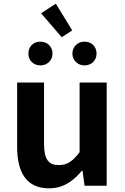

<svg xmlns="http://www.w3.org/2000/svg" viewBox="-20 -1008 677 1042"><path d="M246 14C323 14 376 -24 424 -81H428L439 0H559V-560H412V-182C374 -132 344 -112 299 -112C244 -112 219 -142 219 -229V-560H73V-211C73 -70 125 14 246 14ZM199 -653C237 -653 265 -681 265 -717C265 -755 237 -782 199 -782C161 -782 134 -755 134 -717C134 -681 161 -653 199 -653ZM315 -806 372 -843 283 -988 203 -936ZM439 -653C477 -653 504 -681 504 -717C504 -755 477 -782 439 -782C401 -782 373 -755 373 -717C373 -681 401 -653 439 -653Z"/></svg>

Font: Noto Sans Mono CJK SC
Style: Bold
Weight: 700
Designer: Ryoko NISHIZUKA 西塚涼子 (kana, bopomofo & ideographs); Paul D. Hunt (Latin, Greek & Cyrillic); Sandoll Communications 산돌커뮤니
Foundry: Adobe
Version: Version 2.004;hotconv 1.0.118;makeotfexe 2.5.65603